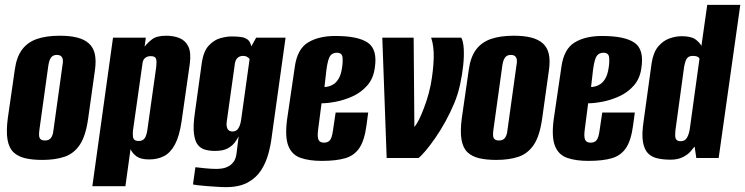

<svg xmlns="http://www.w3.org/2000/svg" viewBox="-20 -650 3066 790"><path d="M154 8Q113 8 83.5 1Q54 -6 35.5 -23.5Q17 -41 11 -75Q5 -109 12 -163L41 -364Q48 -415 70.5 -445.5Q93 -476 131.5 -489.5Q170 -503 226 -503Q268 -503 297.5 -495.5Q327 -488 345.5 -471.5Q364 -455 370 -428.5Q376 -402 371 -364L343 -164Q333 -91 308.5 -54.5Q284 -18 245.5 -5Q207 8 154 8ZM165 -72Q176 -72 183 -76.5Q190 -81 194.5 -91Q199 -101 200 -115L237 -381Q240 -395 238.5 -404.5Q237 -414 231 -419Q225 -424 214 -424Q203 -424 196 -419Q189 -414 185 -404.5Q181 -395 179 -381L142 -115Q140 -101 141 -91Q142 -81 148 -76.5Q154 -72 165 -72Z M360 116 445 -495H580L575 -458Q587 -474 606 -488.5Q625 -503 664 -503Q694 -503 718 -493.5Q742 -484 754.5 -459.5Q767 -435 761 -388L727 -150Q718 -89 699.5 -55Q681 -21 654.5 -7.5Q628 6 594 6Q559 6 542 -6.5Q525 -19 517 -36L496 116ZM551 -70Q562 -70 569 -75Q576 -80 580 -90Q584 -100 586 -113L623 -376Q624 -387 624 -394.5Q624 -402 622 -408Q620 -414 614.5 -416.5Q609 -419 600 -419Q591 -419 585.5 -416.5Q580 -414 576 -410.5Q572 -407 570 -402.5Q568 -398 567 -394L527 -112Q526 -98 527 -88.5Q528 -79 533.5 -74.5Q539 -70 551 -70Z M909 120Q893 120 871.5 118.5Q850 117 829 115.5Q808 114 792.5 112Q777 110 774 109L784 38Q798 40 825 42.5Q852 45 870 45Q882 45 895 43Q908 41 920 34.5Q932 28 941 16Q950 4 953 -17L962 -89Q957 -79 947 -65Q937 -51 918 -40Q899 -29 864 -29Q843 -29 824.5 -34Q806 -39 794 -54Q782 -69 778 -100.5Q774 -132 782 -187L810 -389Q817 -439 839 -462.5Q861 -486 887 -493Q913 -500 932 -500Q953 -500 970 -498Q987 -496 998.5 -487.5Q1010 -479 1014 -459L1034 -495H1155L1098 -87Q1094 -53 1084 -16.5Q1074 20 1054 51Q1034 82 999 101Q964 120 909 120ZM936 -109Q947 -109 954 -114.5Q961 -120 965.5 -131Q970 -142 972 -156L1007 -407Q1005 -410 1002 -412.5Q999 -415 994 -417.5Q989 -420 979 -420Q966 -420 956.5 -411Q947 -402 945 -378L913 -150Q911 -137 913 -129Q915 -121 918 -117Q921 -113 926 -111Q931 -109 936 -109Z M1304 12Q1252 12 1216.5 -0.5Q1181 -13 1166.5 -49.5Q1152 -86 1161 -157L1193 -375Q1203 -448 1247 -475Q1291 -502 1360 -502Q1454 -502 1494 -474Q1534 -446 1522 -370Q1516 -326 1490.5 -297.5Q1465 -269 1430.5 -253.5Q1396 -238 1362 -231.5Q1328 -225 1303 -225L1289 -117Q1285 -87 1290.5 -75Q1296 -63 1313 -63Q1329 -63 1337.5 -73Q1346 -83 1350 -113L1361 -187H1495L1488 -135Q1480 -73 1459 -41.5Q1438 -10 1400.5 1Q1363 12 1304 12ZM1315 -292Q1322 -292 1332.5 -294.5Q1343 -297 1354 -304.5Q1365 -312 1374 -327.5Q1383 -343 1387 -369Q1391 -392 1389.5 -412.5Q1388 -433 1366 -433Q1348 -433 1338.5 -420Q1329 -407 1323 -362Z M1571 0 1553 -495H1682L1685 -128Q1687 -129 1695.5 -142.5Q1704 -156 1714 -179.5Q1724 -203 1734.5 -234Q1745 -265 1752 -300Q1763 -359 1764.5 -409.5Q1766 -460 1754 -495H1878Q1886 -481 1888 -451Q1890 -421 1886 -382Q1882 -343 1873 -302Q1864 -261 1849 -225Q1833 -187 1813 -150.5Q1793 -114 1771.5 -83Q1750 -52 1731.5 -30Q1713 -8 1702 0Z M2022 8Q1981 8 1951.5 1Q1922 -6 1903.5 -23.5Q1885 -41 1879 -75Q1873 -109 1880 -163L1909 -364Q1916 -415 1938.5 -445.5Q1961 -476 1999.5 -489.5Q2038 -503 2094 -503Q2136 -503 2165.5 -495.5Q2195 -488 2213.5 -471.5Q2232 -455 2238 -428.5Q2244 -402 2239 -364L2211 -164Q2201 -91 2176.5 -54.5Q2152 -18 2113.5 -5Q2075 8 2022 8ZM2033 -72Q2044 -72 2051 -76.5Q2058 -81 2062.5 -91Q2067 -101 2068 -115L2105 -381Q2108 -395 2106.5 -404.5Q2105 -414 2099 -419Q2093 -424 2082 -424Q2071 -424 2064 -419Q2057 -414 2053 -404.5Q2049 -395 2047 -381L2010 -115Q2008 -101 2009 -91Q2010 -81 2016 -76.5Q2022 -72 2033 -72Z M2401 12Q2349 12 2313.5 -0.5Q2278 -13 2263.5 -49.5Q2249 -86 2258 -157L2290 -375Q2300 -448 2344 -475Q2388 -502 2457 -502Q2551 -502 2591 -474Q2631 -446 2619 -370Q2613 -326 2587.5 -297.5Q2562 -269 2527.5 -253.5Q2493 -238 2459 -231.5Q2425 -225 2400 -225L2386 -117Q2382 -87 2387.5 -75Q2393 -63 2410 -63Q2426 -63 2434.5 -73Q2443 -83 2447 -113L2458 -187H2592L2585 -135Q2577 -73 2556 -41.5Q2535 -10 2497.5 1Q2460 12 2401 12ZM2412 -292Q2419 -292 2429.5 -294.5Q2440 -297 2451 -304.5Q2462 -312 2471 -327.5Q2480 -343 2484 -369Q2488 -392 2486.5 -412.5Q2485 -433 2463 -433Q2445 -433 2435.5 -420Q2426 -407 2420 -362Z M2739 7Q2709 7 2685 1.5Q2661 -4 2646 -19.5Q2631 -35 2625.5 -66Q2620 -97 2628 -150L2661 -389Q2668 -435 2688.5 -459Q2709 -483 2735 -492Q2761 -501 2784 -501Q2824 -501 2841.5 -488Q2859 -475 2866 -461L2890 -630H3026L2937 0H2845L2838 -47Q2832 -39 2820.5 -26Q2809 -13 2788.5 -3Q2768 7 2739 7ZM2781 -69Q2790 -69 2796 -72.5Q2802 -76 2806 -82.5Q2810 -89 2813 -97.5Q2816 -106 2818 -118Q2828 -190 2838 -263Q2848 -336 2858 -408Q2858 -410 2855 -413Q2852 -416 2846.5 -418Q2841 -420 2831 -420Q2819 -420 2812 -415Q2805 -410 2801.5 -400.5Q2798 -391 2795 -376L2759 -113Q2758 -102 2758 -94Q2758 -86 2760 -80.5Q2762 -75 2767 -72Q2772 -69 2781 -69Z"/></svg>

Font: Alumni Sans Thin ExtraBold
Style: Italic
Weight: 800
Italic angle: -8°
Version: Version 1.016